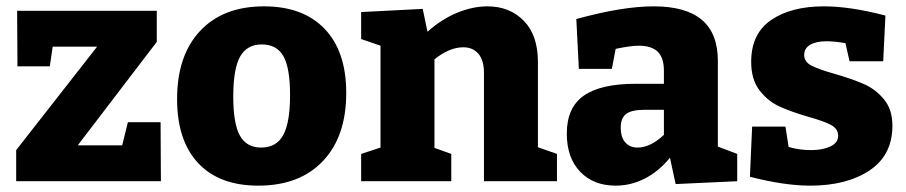

<svg xmlns="http://www.w3.org/2000/svg" viewBox="-20 -571 2856 605"><path d="M383 -186H486L487 0H31V-98L286 -424H146L137 -362H35L34 -537H474V-439L225 -113H365Z M1071 -278Q1071 -141 997.5 -63.5Q924 14 794 14Q671 14 604.5 -57Q538 -128 538 -259Q538 -396 610.5 -473.5Q683 -551 812 -551Q935 -551 1003 -480Q1071 -409 1071 -278ZM715 -267Q715 -181 736 -143.5Q757 -106 803 -106Q851 -106 872.5 -145.5Q894 -185 894 -271Q894 -357 873 -394Q852 -431 805 -431Q758 -431 736.5 -392.5Q715 -354 715 -267Z M1675 -107 1735 -86V0H1505V-341Q1505 -381 1487.5 -401.5Q1470 -422 1440 -422Q1396 -422 1349 -384V-105L1402 -86V0H1118V-86L1179 -106V-427L1118 -448V-533L1312 -543L1327 -471Q1372 -511 1421 -531Q1470 -551 1516 -551Q1586 -551 1630.5 -505.5Q1675 -460 1675 -376Z M2242 -109 2303 -86V0L2109 9L2091 -74Q2056 -31 2012 -8.5Q1968 14 1920 14Q1850 14 1808 -30Q1766 -74 1766 -150Q1766 -232 1819.5 -269.5Q1873 -307 1983 -307H2072V-348Q2072 -389 2052.5 -408Q2033 -427 1993 -427Q1967 -427 1920 -417L1908 -354H1804L1796 -511Q1941 -551 2040 -551Q2141 -551 2191.5 -508.5Q2242 -466 2242 -379ZM2072 -146V-225H2011Q1970 -225 1953 -212Q1936 -199 1936 -169Q1936 -138 1950.5 -122Q1965 -106 1989 -106Q2029 -106 2072 -146Z M2611 -338Q2666 -322 2702.5 -306Q2739 -290 2765.5 -258Q2792 -226 2792 -175Q2792 -82 2720 -34Q2648 14 2533 14Q2452 14 2343 -14L2350 -172H2455L2465 -108Q2498 -98 2536 -98Q2572 -98 2596.5 -109.5Q2621 -121 2621 -143Q2621 -165 2599 -177Q2577 -189 2527 -203Q2472 -219 2436 -235.5Q2400 -252 2373.5 -286Q2347 -320 2347 -376Q2347 -465 2410 -508Q2473 -551 2576 -551Q2659 -551 2770 -522L2763 -378H2657L2644 -435Q2610 -441 2584 -441Q2552 -441 2533 -430Q2514 -419 2514 -398Q2514 -376 2537.5 -364Q2561 -352 2611 -338Z"/></svg>

Font: Bitter Pro ExtraBold
Style: Regular
Weight: 800
Designer: Sol Matas, and Bitter project Authors
Foundry: Sol Matas
Version: Version 1.010